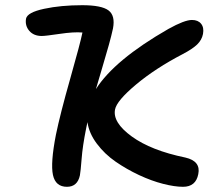

<svg xmlns="http://www.w3.org/2000/svg" viewBox="-20 -700 835 731"><path d="M234.9 11.2Q191.4 11.2 181.6 -33.9Q171.9 -79.1 192.9 -187Q209 -265.6 247.6 -401.4Q286.1 -537.1 293.9 -576.2Q261.2 -579.1 207 -571Q152.8 -563 139.2 -563Q108.4 -563 91.6 -582.5Q74.7 -602.1 79.1 -628.9Q84 -652.8 147.9 -666.5Q211.9 -680.2 293 -680.2Q366.7 -680.2 393.1 -660.4Q419.4 -640.6 410.2 -591.8Q404.3 -564.5 394.5 -529.3Q384.8 -494.1 368.7 -440.4Q352.5 -386.7 345.2 -360.8Q416 -472.2 621.1 -589.8Q682.6 -624 710.9 -624Q733.9 -624 745.6 -609.6Q757.3 -595.2 752.9 -570.8Q748.5 -547.9 730.5 -530.5Q712.4 -513.2 675.8 -494.1Q571.8 -439.9 498 -378.2Q424.3 -316.4 418 -283.2Q408.2 -233.9 481.7 -180.4Q555.2 -127 686 -100.1Q745.1 -86.4 734.9 -37.1Q725.6 11.2 676.8 11.2Q645 11.2 601.1 0Q557.1 -11.2 509.5 -33.4Q461.9 -55.7 420.2 -84.5Q378.4 -113.3 348.6 -153.1Q318.8 -192.9 313 -234.9Q312 -231 310.5 -223.4Q309.1 -215.8 308.1 -211.9Q294.4 -143.6 290.8 -95.7Q287.1 -47.9 284.2 -32.2Q274.9 11.2 234.9 11.2Z"/></svg>

Font: Shantell Sans Irregular
Style: Italic
Weight: 500
Italic angle: -11.31°
Designer: Stephen Nixon, Anya Danilova, Shantell Martin
Foundry: Arrow Type
Version: Version 1.006;[9816181b4]